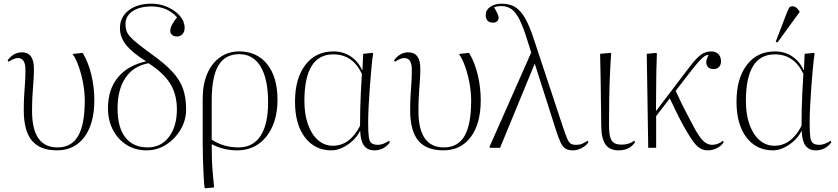

<svg xmlns="http://www.w3.org/2000/svg" viewBox="-20 -802 4547 1042"><path d="M289 14Q197 14 153 -39Q109 -92 109 -203Q109 -247 111 -281Q113 -315 115.5 -348.5Q118 -382 118 -424Q118 -487 77 -487Q57 -487 27 -467L21 -474Q53 -518 99 -518Q164 -518 164 -430Q164 -399 162.5 -374.5Q161 -350 159 -326Q157 -302 155.5 -272Q154 -242 154 -199Q154 -2 292 -2Q368 -2 404 -64Q440 -126 440 -256Q440 -301 431.5 -348Q423 -395 408.5 -437.5Q394 -480 374 -509L427 -515L431 -511Q460 -462 476 -395Q492 -328 492 -258Q492 -131 438 -58.5Q384 14 289 14Z M775 14Q715 14 667.5 -15.5Q620 -45 593 -97Q566 -149 566 -215Q566 -316 619.5 -381.5Q673 -447 773 -469Q698 -516 664.5 -558Q631 -600 631 -649Q631 -709 678 -745.5Q725 -782 802 -782Q849 -782 890 -763.5Q931 -745 956.5 -715.5Q982 -686 982 -651Q982 -630 970.5 -617Q959 -604 940 -604Q924 -604 914 -612.5Q904 -621 904 -634Q904 -664 941 -708Q888 -767 802 -767Q738 -767 699.5 -741Q661 -715 661 -671Q661 -652 666 -636Q671 -620 686 -603Q701 -586 730 -563Q759 -540 807 -505Q878 -454 917.5 -410.5Q957 -367 973.5 -319.5Q990 -272 990 -208Q990 -149 960 -98.5Q930 -48 881.5 -17Q833 14 775 14ZM782 -2Q853 -2 896.5 -58.5Q940 -115 940 -209Q940 -289 904 -347.5Q868 -406 786 -459Q705 -444 661.5 -380.5Q618 -317 618 -213Q618 -110 660.5 -56Q703 -2 782 -2Z M1095 220 1090 216Q1087 189 1085 149.5Q1083 110 1081.5 64.5Q1080 19 1080 -26V-266Q1080 -344 1104.5 -401.5Q1129 -459 1174 -491Q1219 -523 1278 -523Q1375 -523 1430.5 -453Q1486 -383 1486 -261Q1486 -178 1458.5 -116Q1431 -54 1382 -20Q1333 14 1266 14Q1194 14 1130 -19H1129Q1129 22 1130 57.5Q1131 93 1134 130Q1137 167 1142 215ZM1274 -2Q1353 -2 1394 -64.5Q1435 -127 1435 -246Q1435 -373 1394.5 -440.5Q1354 -508 1278 -508Q1202 -508 1165.5 -447Q1129 -386 1129 -256V-44Q1194 -2 1274 -2Z M1779 14Q1688 14 1634.5 -57Q1581 -128 1581 -250Q1581 -376 1637 -449.5Q1693 -523 1790 -523Q1842 -523 1882.5 -496.5Q1923 -470 1945 -422H1947L1951 -510L2001 -515L2005 -511Q2000 -480 1995.5 -431Q1991 -382 1987 -327.5Q1983 -273 1980.5 -222.5Q1978 -172 1978 -136Q1978 -84 1981.5 -58.5Q1985 -33 1997 -24.5Q2009 -16 2032 -16Q2045 -16 2061 -22Q2077 -28 2091 -38L2096 -31Q2083 -10 2060.5 2Q2038 14 2012 14Q1975 14 1956 -11Q1937 -36 1935 -90H1933Q1918 -60 1892 -36.5Q1866 -13 1836.5 0.5Q1807 14 1779 14ZM1787 -11Q1878 -11 1934 -119Q1934 -169 1935 -209Q1936 -249 1938 -293.5Q1940 -338 1944 -401Q1894 -507 1789 -507Q1632 -507 1632 -254Q1632 -181 1651.5 -126.5Q1671 -72 1706 -41.5Q1741 -11 1787 -11Z M2386 14Q2294 14 2250 -39Q2206 -92 2206 -203Q2206 -247 2208 -281Q2210 -315 2212.5 -348.5Q2215 -382 2215 -424Q2215 -487 2174 -487Q2154 -487 2124 -467L2118 -474Q2150 -518 2196 -518Q2261 -518 2261 -430Q2261 -399 2259.5 -374.5Q2258 -350 2256 -326Q2254 -302 2252.5 -272Q2251 -242 2251 -199Q2251 -2 2389 -2Q2465 -2 2501 -64Q2537 -126 2537 -256Q2537 -301 2528.5 -348Q2520 -395 2505.5 -437.5Q2491 -480 2471 -509L2524 -515L2528 -511Q2557 -462 2573 -395Q2589 -328 2589 -258Q2589 -131 2535 -58.5Q2481 14 2386 14Z M3169 -38 3174 -31Q3162 -12 3137.5 1Q3113 14 3090 14Q3066 14 3050.5 5.5Q3035 -3 3023 -27.5Q3011 -52 2996 -100L2883 -454H2881L2694 0H2640L2636 -4L2863 -517L2842 -583Q2820 -655 2799.5 -695.5Q2779 -736 2756 -752.5Q2733 -769 2701 -769Q2676 -769 2661 -762Q2686 -723 2686 -706Q2686 -694 2678 -686.5Q2670 -679 2656 -679Q2616 -679 2616 -722Q2616 -748 2641 -765Q2666 -782 2702 -782Q2745 -782 2774.5 -764.5Q2804 -747 2828.5 -705.5Q2853 -664 2877 -590L3034 -116Q3049 -72 3058 -50.5Q3067 -29 3077.5 -22.5Q3088 -16 3105 -16Q3128 -16 3142 -23Q3156 -30 3169 -38Z M3337 14Q3288 14 3265.5 -19Q3243 -52 3243 -122Q3243 -132 3242.5 -162Q3242 -192 3241.5 -233.5Q3241 -275 3240.5 -320Q3240 -365 3239 -405.5Q3238 -446 3237.5 -474.5Q3237 -503 3237 -510L3293 -515L3297 -511Q3294 -477 3291 -415Q3288 -353 3286.5 -276.5Q3285 -200 3285 -122Q3285 -62 3299.5 -39.5Q3314 -17 3353 -17Q3393 -17 3422 -38L3427 -31Q3398 14 3337 14Z M3821 14Q3790 14 3766.5 -6.5Q3743 -27 3711 -82Q3677 -136 3615 -268L3541 -172V0H3498L3490 -510L3541 -515L3545 -511Q3543 -463 3542 -417Q3541 -371 3541 -319Q3541 -267 3540 -199L3721 -437Q3759 -487 3784 -505Q3809 -523 3840 -523Q3864 -523 3878.5 -508.5Q3893 -494 3893 -468Q3893 -450 3882 -438.5Q3871 -427 3854 -427Q3824 -427 3815.5 -449.5Q3807 -472 3826 -504Q3815 -504 3804.5 -497.5Q3794 -491 3778 -474Q3762 -457 3735 -423L3647 -309Q3666 -267 3681 -236.5Q3696 -206 3710.5 -179.5Q3725 -153 3740 -123Q3770 -65 3793.5 -40.5Q3817 -16 3844 -16Q3877 -16 3903 -38L3908 -31Q3896 -11 3872 1.5Q3848 14 3821 14Z M4175 14Q4084 14 4030.5 -57Q3977 -128 3977 -250Q3977 -376 4033 -449.5Q4089 -523 4186 -523Q4238 -523 4278.5 -496.5Q4319 -470 4341 -422H4343L4347 -510L4397 -515L4401 -511Q4396 -480 4391.5 -431Q4387 -382 4383 -327.5Q4379 -273 4376.5 -222.5Q4374 -172 4374 -136Q4374 -84 4377.5 -58.5Q4381 -33 4393 -24.5Q4405 -16 4428 -16Q4441 -16 4457 -22Q4473 -28 4487 -38L4492 -31Q4479 -10 4456.5 2Q4434 14 4408 14Q4371 14 4352 -11Q4333 -36 4331 -90H4329Q4314 -60 4288 -36.5Q4262 -13 4232.5 0.5Q4203 14 4175 14ZM4183 -11Q4274 -11 4330 -119Q4330 -169 4331 -209Q4332 -249 4334 -293.5Q4336 -338 4340 -401Q4290 -507 4185 -507Q4028 -507 4028 -254Q4028 -181 4047.5 -126.5Q4067 -72 4102 -41.5Q4137 -11 4183 -11ZM4199 -571 4190 -576 4250 -732Q4258 -751 4262.5 -759.5Q4267 -768 4282 -768Q4291 -768 4299.5 -762Q4308 -756 4319 -741V-736Z"/></svg>

Font: Display Extralight
Style: Regular
Weight: 200
Designer: Latin by Veronika Burian and Jose Scaglione. Greek by Irene Vlachou. Cyrillic by Vera Evstafieva.
Foundry: TypeTogether
Version: Version 3.002